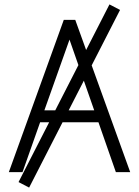

<svg xmlns="http://www.w3.org/2000/svg" viewBox="-20 -780 630 870"><path d="M20 0 269 -690H321L570 0H505L417 -252L454 -226H134L171 -252L82 0ZM175 -263 153 -280H435L416 -254L286 -626H304ZM64 45 476 -760 524 -735 112 70Z"/></svg>

Font: Radio Canada Light
Style: Regular
Weight: 300
Designer: Charles Daoud, Etienne Aubert Bonn, Alexandre Saumier Demers, Jacques Le Bailly
Foundry: Radio-Canada
Version: Version 2.104;gftools[0.9.28.dev5+ged2979d]